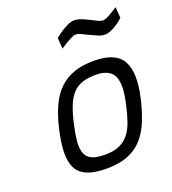

<svg xmlns="http://www.w3.org/2000/svg" viewBox="-135 -832 848 944"><g transform="rotate(-20 289.0 -360.0)"><path d="M382 -510Q496 -510 531 -447Q566 -384 536 -255Q521 -190 500 -140.5Q479 -91 447.5 -57.5Q416 -24 370.5 -7Q325 10 262 10Q199 10 161 -6Q123 -22 106.5 -55Q90 -88 91.5 -138Q93 -188 109 -257Q124 -321 146.5 -369Q169 -417 201.5 -448Q234 -479 278.5 -494.5Q323 -510 382 -510ZM278 -57Q322 -57 351.5 -69.5Q381 -82 401.5 -106.5Q422 -131 435 -168Q448 -205 459 -255Q482 -355 460.5 -398.5Q439 -442 367 -442Q327 -442 298 -432.5Q269 -423 248 -401Q227 -379 212.5 -343.5Q198 -308 186 -257Q174 -204 170.5 -166.5Q167 -129 176 -104.5Q185 -80 209.5 -68.5Q234 -57 278 -57ZM578 -663Q561 -648 544 -637Q529 -627 512 -619.5Q495 -612 480 -612Q463 -612 444 -620Q425 -628 406.5 -637Q388 -646 371.5 -654Q355 -662 343 -662Q334 -662 320 -655Q306 -648 292 -640Q276 -630 259 -619L255 -676Q274 -691 292 -703Q308 -713 325.5 -721.5Q343 -730 359 -730Q377 -730 396.5 -722.5Q416 -715 434 -705.5Q452 -696 468 -688.5Q484 -681 495 -681Q503 -681 516 -687Q529 -693 542 -701Q557 -710 574 -721Z"/></g></svg>

Font: Panefresco 400wt
Style: Italic
Weight: 400
Foundry: Campivisivi & Chank Co
Version: Version 1.001